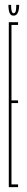

<svg xmlns="http://www.w3.org/2000/svg" viewBox="-20 -766 111 786"><path d="M16 0V-675H54V-664H27V-355H54V-344H27V-11H54V0ZM35.5 -702Q27 -702 22.5 -707.8Q18 -713.5 16.2 -723.5Q14.5 -733.5 14.5 -746H25.5Q25.5 -732.5 26.8 -725.2Q28 -718 30.2 -715Q32.5 -712 35.5 -712Q39.5 -712 42 -715Q44.5 -718 45.5 -725.5Q46.5 -733 46.5 -746H58.5Q58.5 -733.5 56.2 -723.5Q54 -713.5 49 -707.8Q44 -702 35.5 -702Z"/></svg>

Font: Anybody UltraCondensed Thin
Style: Regular
Weight: 100
Width: 1
Designer: Tyler Finck
Foundry: Etcetera Type Company
Version: Version 1.110